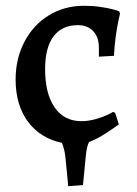

<svg xmlns="http://www.w3.org/2000/svg" viewBox="-20 -488 473 664"><path d="M391 -58Q387 -55 371.5 -44Q356 -33 333 -19Q310 -5 288 3Q280 18 277 49L267 152L216 156L207 63Q204 29 194 6Q119 -10 76.5 -67.5Q34 -125 34 -213Q34 -285 64.5 -343.5Q95 -402 149 -435Q203 -468 270 -468Q301 -468 328 -464Q355 -460 371.5 -455.5Q388 -451 392 -449L395 -441Q394 -436 389.5 -416Q385 -396 380.5 -363.5Q376 -331 374 -295L322 -292V-324Q322 -359 302.5 -380Q283 -401 249 -401Q194 -401 165 -362Q136 -323 136 -249Q136 -164 169 -116.5Q202 -69 261 -69Q286 -69 310.5 -76Q335 -83 351 -90.5Q367 -98 371 -101L378 -98Z"/></svg>

Font: Alegreya Medium
Style: Regular
Weight: 500
Designer: Juan Pablo del Peral
Foundry: Huerta Tipografica
Version: Version 2.007; ttfautohint (v1.6)